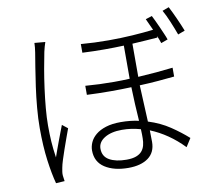

<svg xmlns="http://www.w3.org/2000/svg" viewBox="-86 -868 1127 1004"><g transform="rotate(-10 478.0 -366.0)"><path d="M205 -701Q201 -690 197.5 -677Q194 -664 191 -651Q183 -612 174.5 -563.5Q166 -515 159 -463Q152 -411 147.5 -360.5Q143 -310 143 -268Q143 -221 145.5 -182.5Q148 -144 155 -97Q161 -115 169 -136.5Q177 -158 185 -180Q193 -202 201 -222.5Q209 -243 215 -259L244 -236Q236 -214 226 -186.5Q216 -159 206.5 -131.5Q197 -104 189 -79Q181 -54 178 -37Q176 -27 174.5 -16.5Q173 -6 174 4Q175 10 176 18.5Q177 27 178 33L132 36Q118 -16 108 -90.5Q98 -165 98 -262Q98 -313 103 -369.5Q108 -426 115.5 -479.5Q123 -533 130.5 -579Q138 -625 143 -655Q145 -669 146.5 -682Q148 -695 148 -706ZM619 -117Q619 -125 619 -137.5Q619 -150 618 -165Q593 -172 569 -175.5Q545 -179 519 -179Q462 -179 427 -157.5Q392 -136 392 -101Q392 -60 426 -40.5Q460 -21 517 -21Q548 -21 568 -28.5Q588 -36 599 -49Q610 -62 614.5 -79.5Q619 -97 619 -117ZM837 -406Q798 -402 751 -398Q704 -394 652 -392Q654 -345 656.5 -294.5Q659 -244 661 -198Q725 -178 775.5 -144Q826 -110 865 -75L837 -31Q759 -112 663 -151Q663 -132 663.5 -117Q664 -102 664 -90Q664 -34 625 -5.5Q586 23 519 23Q443 23 395 -8Q347 -39 347 -100Q347 -121 356.5 -142.5Q366 -164 387 -181.5Q408 -199 441 -209.5Q474 -220 520 -220Q546 -220 569.5 -217.5Q593 -215 616 -210Q613 -252 610.5 -300Q608 -348 607 -390Q580 -389 552.5 -388.5Q525 -388 498 -388Q433 -388 371 -391V-439Q446 -433 523 -433Q544 -433 565 -433.5Q586 -434 606 -435V-611Q581 -610 555.5 -609.5Q530 -609 504 -609Q445 -609 386 -612V-658Q458 -652 533 -652Q598 -652 659 -656Q720 -660 771 -666Q763 -683 756 -698.5Q749 -714 743 -727L777 -738Q783 -726 791.5 -708.5Q800 -691 808 -672.5Q816 -654 824 -636Q832 -618 837 -603L801 -590Q798 -599 794.5 -609Q791 -619 786 -630V-622Q757 -620 723.5 -617.5Q690 -615 652 -613V-437Q703 -440 749 -444Q795 -448 837 -453ZM872 -768Q879 -755 887 -738Q895 -721 903.5 -702.5Q912 -684 919.5 -666Q927 -648 933 -633L896 -619Q884 -652 868 -690.5Q852 -729 837 -755Z"/></g></svg>

Font: Kinto Sans Light
Style: Regular
Weight: 300
Designer: Authors: Ryoko NISHIZUKA  (kana & ideographs); Paul D. Hunt (Latin, Greek & Cyrillic); Wenlong ZHANG  (bopomofo); Sandol
Foundry: Adobe Systems Incorporated, ookami Inc.
Version: Version 0.001